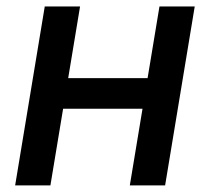

<svg xmlns="http://www.w3.org/2000/svg" viewBox="-20 -562 636 582"><path d="M454.1 -325.2 438.5 -232.4H144L159.2 -325.2ZM222.7 -542.5 132.8 0H25.9L115.7 -542.5ZM570.3 -542.5 480.5 0H373.5L463.4 -542.5Z"/></svg>

Font: Inter 16pt Medium
Style: Italic
Weight: 500
Italic angle: -9.3988°
Version: Version 4.001;git-66647c0bb